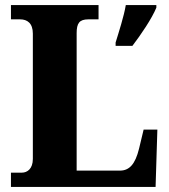

<svg xmlns="http://www.w3.org/2000/svg" viewBox="-20 -734 664 754"><path d="M23 0H591L598 -225H544L526 -150C511 -89 488 -64 451 -64H281V-604C281 -643 292 -658 327 -658H367V-714H23V-658H59C87 -658 109 -643 109 -602V-110C109 -71 87 -56 66 -56H23ZM434 -567V-554H500C533 -597 577 -662 594 -704V-714H474C467 -671 446 -606 434 -567Z"/></svg>

Font: Noto Serif Devanagari SemiCondensed ExtraBold
Style: Regular
Weight: 800
Width: 4
Designer: Universal Thirst, Indian Type Foundry and the Monotype Design Team
Foundry: Monotype Imaging Inc.
Version: Version 2.004